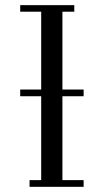

<svg xmlns="http://www.w3.org/2000/svg" viewBox="-20 -722 398 742"><path d="M58.1 -350.1V-376H139.2V-676.8H58.1V-702.1H267.1V-676.8H221.2V-376H303.2V-350.1H221.2V-25.9H303.2V0H94.2V-25.9H139.2V-350.1Z"/></svg>

Font: Dehuti Alt
Style: Book
Weight: 400
Version: Version 1.2